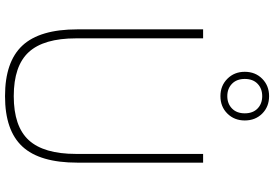

<svg xmlns="http://www.w3.org/2000/svg" viewBox="-176 -854 1038 726"><g transform="rotate(90 343.0 -491.0)"><path d="M343.5 9Q213.5 9 152.2 -56.8Q91 -122.5 91 -264.5V-740H125V-259.5Q125 -137.5 177 -80.8Q229 -24 343.5 -24Q458 -24 510 -80.8Q562 -137.5 562 -259.5V-740H595V-264.5Q595 -122.5 534.2 -56.8Q473.5 9 343.5 9ZM343.5 -805.5Q304 -805.5 277.8 -831.8Q251.5 -858 251.5 -897.5Q251.5 -937.5 277.8 -963.5Q304 -989.5 343.5 -989.5Q383.5 -989.5 409.5 -963.5Q435.5 -937.5 435.5 -897.5Q435.5 -858 409.5 -831.8Q383.5 -805.5 343.5 -805.5ZM343.5 -831.5Q372 -831.5 390.2 -849.2Q408.5 -867 408.5 -897.5Q408.5 -928.5 390.2 -946Q372 -963.5 343.5 -963.5Q315 -963.5 296.8 -946Q278.5 -928.5 278.5 -897.5Q278.5 -867 296.8 -849.2Q315 -831.5 343.5 -831.5Z"/></g></svg>

Font: Encode Sans Th
Style: Regular
Weight: 100
Designer: Multiple Designers
Foundry: Impallari Type
Version: Version 3.002; ttfautohint (v1.8.3) -l 8 -r 50 -G 200 -x 14 